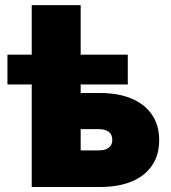

<svg xmlns="http://www.w3.org/2000/svg" viewBox="-20 -748 683 768"><path d="M9.8 -410.2V-529.3H491.2V-410.2ZM106.9 -529.3V-727.5H302.7V-529.3ZM219.7 -376H378.9Q454.1 -376 507.1 -353.3Q560.1 -330.6 588.4 -288.6Q616.7 -246.6 616.7 -187Q616.7 -128.4 588.4 -86.4Q560.1 -44.4 507.1 -22.2Q454.1 0 378.9 0H106.9V-529.3H302.7V-146.5H375.5Q401.4 -146.5 415.3 -157.5Q429.2 -168.5 429.2 -188.5Q429.2 -209.5 415.3 -220.5Q401.4 -231.4 375.5 -231.4H219.7Z"/></svg>

Font: Inter 24pt Black
Style: Regular
Weight: 900
Designer: Rasmus Andersson
Foundry: rsms
Version: Version 4.001;git-66647c0bb